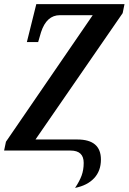

<svg xmlns="http://www.w3.org/2000/svg" viewBox="-23 -734 627 936"><path d="M385 60Q385 0 321 0H-3L6 -43L429 -660H269Q204 -660 177 -577L163 -529H108L154 -714H584L575 -670L150 -54H354Q469 -54 469 44Q469 99 436 134.5Q403 170 343 182Q365 149 375 121.5Q385 94 385 60Z"/></svg>

Font: Noto Serif CondSemiBold
Style: Italic
Weight: 600
Width: 3
Italic angle: -12°
Designer: Monotype Design Team
Foundry: Monotype Imaging Inc.
Version: Version 1.001